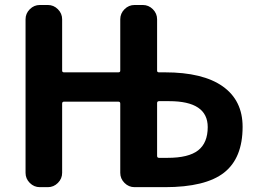

<svg xmlns="http://www.w3.org/2000/svg" viewBox="-20 -775 1040 774"><path d="M613.3 -146.5Q613.3 -138.7 621.1 -138.7H655.3Q740.2 -138.7 778.8 -168.9Q817.4 -199.2 817.4 -262.7Q817.4 -367.2 662.1 -367.2Q660.2 -367.2 659.2 -367.2H621.1Q613.3 -367.2 613.3 -359.4ZM464.8 -357.4Q464.8 -365.2 457 -365.2H238.3Q230.5 -365.2 230.5 -357.4V-78.1Q230.5 -54.7 213.4 -37.6Q196.3 -20.5 172.9 -20.5H140.6Q117.2 -20.5 100.1 -37.6Q83 -54.7 83 -78.1V-697.3Q83 -720.7 100.1 -737.8Q117.2 -754.9 140.6 -754.9H172.9Q196.3 -754.9 213.4 -737.8Q230.5 -720.7 230.5 -697.3V-490.2Q230.5 -483.4 238.3 -483.4H457Q464.8 -483.4 464.8 -490.2V-697.3Q464.8 -720.7 481.9 -737.8Q499 -754.9 522.5 -754.9H555.7Q579.1 -754.9 596.2 -737.8Q613.3 -720.7 613.3 -697.3V-490.2Q613.3 -483.4 621.1 -483.4H644.5Q797.9 -483.4 877.9 -426.8Q958 -370.1 958 -263.7Q958 -137.7 883.3 -79.1Q808.6 -20.5 644.5 -20.5H607.4H522.5Q499 -20.5 481.9 -37.6Q464.8 -54.7 464.8 -78.1Z"/></svg>

Font: Gen Jyuu Gothic Monospace Bold
Style: Bold
Weight: 700
Designer: [Source Han Sans]
Ryoko NISHIZUKA  (kana & ideographs); Paul D. Hunt (Latin, Greek & Cyrillic); Wenlong ZHANG  (bopomofo
Version: Version 1.002.20150607